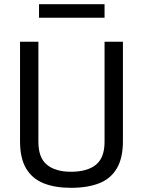

<svg xmlns="http://www.w3.org/2000/svg" viewBox="-20 -890 685 920"><path d="M320 10Q243 10 188.5 -12Q134 -34 105 -83Q76 -132 76 -213V-690H164V-210Q164 -134 205 -100.5Q246 -67 320 -67Q398 -67 439.5 -100.5Q481 -134 481 -210V-690H569V-213Q569 -133 540 -83.5Q511 -34 455.5 -12Q400 10 320 10ZM167 -805V-870H481V-805Z"/></svg>

Font: Cairo Play Medium
Style: Regular
Weight: 500
Version: Version 3.119